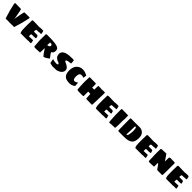

<svg xmlns="http://www.w3.org/2000/svg" viewBox="922 -3382 6178 6178"><g transform="rotate(45 4011.0 -293.5)"><path d="M216 1Q210 -1 205 -1H196Q188 -6 188 -11L108 -281Q82 -379 58 -493Q58 -497 57 -501.5Q56 -506 55 -511Q51 -533 51 -544Q51 -556 53 -561Q56 -571 66 -571H86Q98 -570 119 -570H149L163 -569H224Q225 -568 227.5 -566.5Q230 -565 233 -565Q233 -565 234 -565.5Q235 -566 236 -568L244 -569H248Q258 -568 276 -568Q293 -565 328 -565Q335 -554 345 -503L354 -455L360 -424L365 -400L368 -384Q376 -336 383 -301Q388 -268 398 -218L400 -203V-198Q400 -193 401 -189Q401 -191 402 -192Q403 -193 403 -195Q403 -201 404 -203L406 -218Q412 -247 420 -301L426 -337Q429 -350 431 -362Q433 -374 435 -384Q436 -393 437 -396Q438 -399 438 -400Q442 -425 449 -455L454 -479Q459 -511 468 -543Q471 -556 476 -565Q496 -565 518 -568H534L541 -569H543L544 -568Q545 -565 546 -565Q553 -565 553 -566Q553 -567 553.5 -567.5Q554 -568 554 -569H609H616L654 -570Q668 -570 676 -571H695H706Q723 -571 723 -538L718 -511Q714 -495 714 -493Q685 -356 664 -281L584 -11Q584 -9 581.5 -6Q579 -3 576 -1H568Q564 -1 558 1Q554 3 548 3Q533 3 525 1Q511 -1 501 -1Q499 1 490 1Q476 3 434 3H403H378H365H356Q353 2 334 0H313L303 -1Q290 -1 266 1Q254 3 231 3Q221 3 216 1Z M866 -8Q859 -17 856 -30Q853 -35 851 -43Q842 -61 838 -93Q834 -139 834 -166Q833 -178 833 -199V-223Q833 -253 832 -270Q831 -288 831 -341Q831 -483 837 -560Q837 -572 871 -578H901H926Q983 -578 1011 -576Q1053 -573 1096 -573Q1106 -573 1111 -574H1126L1131 -570Q1164 -577 1199 -579Q1234 -581 1284 -581Q1286 -581 1289 -578H1321Q1329 -578 1333.5 -569Q1338 -560 1341 -543Q1345 -530 1347 -511Q1351 -486 1354 -478Q1354 -450 1344 -450Q1343 -450 1341 -453L1337 -454Q1332 -455 1326 -453Q1320 -450 1313 -450Q1307 -450 1303 -453Q1301 -454 1294 -454Q1285 -454 1273 -451Q1269 -450 1257.5 -448Q1246 -446 1231 -446Q1188 -446 1169 -444Q1158 -443 1148 -438V-440Q1144 -440 1141 -430Q1134 -413 1132 -383Q1131 -374 1131 -363Q1131 -352 1134.5 -348Q1138 -344 1146 -344Q1152 -344 1156 -348Q1158 -348 1161 -347Q1164 -346 1166 -344H1251Q1252 -346 1254 -347Q1256 -348 1258 -348Q1268 -348 1273 -345Q1279 -342 1297 -339Q1307 -339 1311 -333Q1316 -326 1316 -320L1337 -254Q1340 -238 1307 -233Q1288 -229 1234 -229H1191H1161Q1147 -229 1140 -227.5Q1133 -226 1131 -220Q1127 -215 1127 -204V-200Q1127 -195 1128 -193L1127 -171Q1126 -164 1126 -150V-140V-131V-125Q1171 -125 1218 -128Q1264 -131 1309 -131Q1312 -131 1314 -126.5Q1316 -122 1316 -116Q1318 -110 1318 -103Q1320 -88 1324 -75L1331 -46V-26V-23V-15L1323 -8H1316H1313Q1302 -8 1299 -9Q1296 -11 1292 -11Q1290 -10 1286 -8Q1282 -6 1279 -4V-9L1267 -8H1252Q1248 -8 1246 -10L1238 -11Q1201 -11 1186 -4H869Q867 -4 866 -8Z M1851 -76Q1829 -105 1783 -179L1766 -206Q1765 -207 1764.5 -207.5Q1764 -208 1764 -208H1759L1755 -206Q1754 -193 1754 -136Q1754 -99 1750 -49L1749 -19Q1745 -8 1744 -8H1737H1734Q1624 0 1574 0H1559H1540Q1529 0 1524 -1H1517L1486 -11L1484 -18Q1482 -18 1481.5 -22Q1481 -26 1481 -28Q1478 -70 1476 -89Q1472 -143 1471 -168Q1469 -192 1469 -199L1464 -254L1463 -284Q1462 -293 1462 -309V-318Q1464 -323 1464 -334V-351Q1465 -355 1465 -360L1464 -368V-378Q1464 -385 1462 -389V-395L1463 -420Q1464 -427 1464 -441Q1466 -471 1466 -498V-508Q1465 -511 1465 -521V-535V-545Q1462 -548 1462 -551Q1462 -565 1487 -571Q1500 -575 1524 -575Q1758 -575 1874 -559Q1988 -543 2034 -504Q2054 -485 2062.5 -459.5Q2071 -434 2071 -399Q2071 -343 2039 -305Q2018 -284 1990 -270Q1996 -255 2025 -210Q2031 -203 2036.5 -195Q2042 -187 2050 -178Q2069 -152 2094 -121Q2095 -117 2102 -104Q2107 -102 2107.5 -99.5Q2108 -97 2106 -93Q2098 -81 2059 -58Q2054 -53 2047 -48Q2027 -32 1992 -15Q1960 2 1937 9Q1928 14 1926 11Q1882 -32 1851 -76ZM1779 -346Q1800 -352 1809 -358Q1824 -367 1835 -378Q1846 -391 1846 -408Q1846 -436 1829 -453Q1814 -465 1792 -465H1749Q1749 -452 1747 -424L1746 -403Q1744 -383 1744 -341Q1757 -341 1779 -346Z M2330 20 2307 16Q2274 11 2252 4Q2240 3 2231 -3Q2223 -6 2221 -11L2199 -135V-140Q2199 -147 2200.5 -150.5Q2202 -154 2207 -155Q2272 -130 2335 -130Q2355 -130 2366 -129Q2404 -129 2421 -139Q2430 -145 2430 -156Q2430 -172 2420 -182.5Q2410 -193 2391 -201L2359 -213Q2345 -216 2327 -224Q2327 -225 2326 -225.5Q2325 -226 2324 -228Q2320 -229 2307 -238L2301 -241Q2303 -241 2303 -242Q2303 -243 2300 -244Q2297 -246 2288.5 -250.5Q2280 -255 2274 -261Q2265 -266 2265 -273V-278Q2240 -278 2222 -330Q2207 -383 2207 -405Q2207 -498 2287 -548Q2352 -589 2466 -603Q2540 -611 2650 -611Q2664 -606 2672 -605Q2690 -604 2696 -593Q2699 -588 2701 -573Q2704 -557 2707 -480Q2709 -478 2709 -474Q2709 -466 2687 -461Q2663 -458 2656 -458L2633 -455Q2594 -450 2582 -448Q2541 -441 2525 -423Q2515 -411 2515 -398Q2515 -391 2517 -387Q2519 -383 2527 -378Q2536 -373 2579 -353Q2625 -333 2671 -301Q2710 -274 2727 -229Q2736 -210 2736 -179Q2736 -151 2729 -131Q2703 -65 2631 -23Q2597 -3 2560 8.5Q2523 20 2489 20L2342 23Z M2984 8Q2908 -13 2866 -73Q2819 -140 2819 -268Q2819 -346 2840 -408.5Q2861 -471 2901 -514Q2941 -556 2994 -578Q3047 -600 3109 -600Q3213 -600 3325 -535L3312 -423L3289 -428Q3285 -429 3258 -435Q3231 -441 3209 -441Q3162 -441 3139 -409Q3109 -369 3109 -280Q3109 -207 3130 -170Q3150 -139 3184 -139Q3208 -139 3240 -155Q3271 -170 3300 -190L3310 -48Q3275 -15 3224 4Q3178 24 3129 24Q3041 24 2984 8Z M3454 -8Q3450 -8 3448 -12.5Q3446 -17 3445 -19Q3444 -24 3444 -31Q3438 -132 3433 -188Q3428 -254 3428 -353V-378L3429 -416L3431 -461L3432 -486Q3433 -493 3433 -508V-546Q3433 -565 3434 -571Q3434 -574 3438 -574Q3447 -574 3454 -578Q3457 -578 3463.5 -578.5Q3470 -579 3475 -578H3508H3561H3590H3646Q3664 -578 3673 -577L3703 -576Q3714 -576 3719.5 -574.5Q3725 -573 3728 -568Q3731 -565 3732 -556Q3733 -547 3733 -536V-528V-514Q3733 -504 3734 -500V-490V-483Q3735 -479 3735 -473L3734 -443Q3733 -433 3733 -414Q3733 -403 3735 -399Q3738 -394 3744 -394Q3746 -394 3754 -396Q3757 -396 3762 -397Q3767 -398 3773 -398H3783Q3788 -396 3801 -396Q3806 -396 3810.5 -397Q3815 -398 3819 -398Q3828 -398 3828 -400V-441V-456Q3828 -471 3829 -480V-508Q3830 -518 3830 -536Q3830 -553 3831 -559V-574H3834H3839Q3845 -574 3845 -578H3893Q3923 -578 3938 -576Q3964 -574 3980 -574L4043 -576Q4058 -578 4080 -578H4106Q4126 -578 4133 -574Q4140 -570 4140 -554V-475Q4140 -455 4139 -443L4138 -419Q4138 -403 4136 -371L4135 -354L4136 -338L4126 -21Q4126 -18 4120 -8Q4114 0 4108 0H4038Q3999 0 3961 -3Q3936 -4 3886 -4H3869Q3855 -4 3850 -14Q3846 -27 3845 -48L3835 -213H3825Q3801 -213 3790 -214Q3780 -216 3780 -216H3739Q3735 -216 3734 -213Q3733 -210 3733 -206.5Q3733 -203 3733 -201V-35V-16Q3733 -13 3732 -10.5Q3731 -8 3731 -6Q3730 -3 3726 -3Q3725 -3 3723 -2Q3721 -1 3718 0Q3681 0 3648 3H3578Q3536 3 3507.5 1Q3479 -1 3454 -8Z M4291 -8Q4284 -17 4281 -30Q4278 -35 4276 -43Q4267 -61 4263 -93Q4259 -139 4259 -166Q4258 -178 4258 -199V-223Q4258 -253 4257 -270Q4256 -288 4256 -341Q4256 -483 4262 -560Q4262 -572 4296 -578H4326H4351Q4408 -578 4436 -576Q4478 -573 4521 -573Q4531 -573 4536 -574H4551L4556 -570Q4589 -577 4624 -579Q4659 -581 4709 -581Q4711 -581 4714 -578H4746Q4754 -578 4758.5 -569Q4763 -560 4766 -543Q4770 -530 4772 -511Q4776 -486 4779 -478Q4779 -450 4769 -450Q4768 -450 4766 -453L4762 -454Q4757 -455 4751 -453Q4745 -450 4738 -450Q4732 -450 4728 -453Q4726 -454 4719 -454Q4710 -454 4698 -451Q4694 -450 4682.5 -448Q4671 -446 4656 -446Q4613 -446 4594 -444Q4583 -443 4573 -438V-440Q4569 -440 4566 -430Q4559 -413 4557 -383Q4556 -374 4556 -363Q4556 -352 4559.5 -348Q4563 -344 4571 -344Q4577 -344 4581 -348Q4583 -348 4586 -347Q4589 -346 4591 -344H4676Q4677 -346 4679 -347Q4681 -348 4683 -348Q4693 -348 4698 -345Q4704 -342 4722 -339Q4732 -339 4736 -333Q4741 -326 4741 -320L4762 -254Q4765 -238 4732 -233Q4713 -229 4659 -229H4616H4586Q4572 -229 4565 -227.5Q4558 -226 4556 -220Q4552 -215 4552 -204V-200Q4552 -195 4553 -193L4552 -171Q4551 -164 4551 -150V-140V-131V-125Q4596 -125 4643 -128Q4689 -131 4734 -131Q4737 -131 4739 -126.5Q4741 -122 4741 -116Q4743 -110 4743 -103Q4745 -88 4749 -75L4756 -46V-26V-23V-15L4748 -8H4741H4738Q4727 -8 4724 -9Q4721 -11 4717 -11Q4715 -10 4711 -8Q4707 -6 4704 -4V-9L4692 -8H4677Q4673 -8 4671 -10L4663 -11Q4626 -11 4611 -4H4294Q4292 -4 4291 -8Z M4904 -23Q4901 -38 4901 -50Q4901 -66 4900 -70Q4899 -99 4895 -162L4892 -200Q4886 -288 4886 -330V-573Q4886 -581 4904 -585Q4914 -588 4932 -588Q4944 -588 4958 -586.5Q4972 -585 4979 -585Q4994 -583 5026 -583L5030 -586H5074Q5077 -583 5081 -583H5085Q5086 -584 5090 -584Q5092 -585 5096 -585Q5097 -586 5098 -586Q5099 -586 5099 -586Q5102 -586 5106 -584.5Q5110 -583 5112 -583H5186L5189 -411Q5189 -410 5187.5 -404.5Q5186 -399 5185 -390Q5182 -354 5182 -333V-138L5179 -100Q5176 -75 5177 -59Q5177 -38 5175.5 -25.5Q5174 -13 5169 -6Q5163 1 5150 1L5149 0L5146 -1Q5144 -1 5144 0H5139Q5133 2 5132 3Q5127 3 5109 0L5095 -1Q5090 -1 5089 3H5014H5000L4974 8L4950 11L4927 13Q4909 13 4904 -23Z M5327 -1Q5313 -1 5308 -19Q5305 -29 5305 -54Q5305 -99 5303 -133Q5303 -164 5301 -246L5300 -366V-555Q5300 -562 5307.5 -570Q5315 -578 5322 -578L5380 -577Q5394 -576 5421 -576Q5450 -575 5493 -575Q5557 -575 5593 -576Q5628 -578 5710 -578Q5766 -578 5813 -558Q5872 -533 5907 -480Q5947 -418 5947 -319Q5947 -230 5927.5 -170Q5908 -110 5865 -73Q5821 -35 5749.5 -17.5Q5678 0 5571 0H5458Q5420 -1 5327 -1ZM5607 -115Q5614 -117 5617 -120Q5632 -135 5645 -209Q5656 -278 5656 -338V-354Q5656 -389 5651 -421Q5647 -460 5635 -485Q5628 -496 5617 -496Q5608 -496 5595 -491L5588 -488Q5588 -465 5586 -385L5585 -323Q5585 -303 5584 -292L5583 -261L5578 -113Q5600 -113 5607 -115Z M6086 -8Q6079 -17 6076 -30Q6073 -35 6071 -43Q6062 -61 6058 -93Q6054 -139 6054 -166Q6053 -178 6053 -199V-223Q6053 -253 6052 -270Q6051 -288 6051 -341Q6051 -483 6057 -560Q6057 -572 6091 -578H6121H6146Q6203 -578 6231 -576Q6273 -573 6316 -573Q6326 -573 6331 -574H6346L6351 -570Q6384 -577 6419 -579Q6454 -581 6504 -581Q6506 -581 6509 -578H6541Q6549 -578 6553.5 -569Q6558 -560 6561 -543Q6565 -530 6567 -511Q6571 -486 6574 -478Q6574 -450 6564 -450Q6563 -450 6561 -453L6557 -454Q6552 -455 6546 -453Q6540 -450 6533 -450Q6527 -450 6523 -453Q6521 -454 6514 -454Q6505 -454 6493 -451Q6489 -450 6477.5 -448Q6466 -446 6451 -446Q6408 -446 6389 -444Q6378 -443 6368 -438V-440Q6364 -440 6361 -430Q6354 -413 6352 -383Q6351 -374 6351 -363Q6351 -352 6354.5 -348Q6358 -344 6366 -344Q6372 -344 6376 -348Q6378 -348 6381 -347Q6384 -346 6386 -344H6471Q6472 -346 6474 -347Q6476 -348 6478 -348Q6488 -348 6493 -345Q6499 -342 6517 -339Q6527 -339 6531 -333Q6536 -326 6536 -320L6557 -254Q6560 -238 6527 -233Q6508 -229 6454 -229H6411H6381Q6367 -229 6360 -227.5Q6353 -226 6351 -220Q6347 -215 6347 -204V-200Q6347 -195 6348 -193L6347 -171Q6346 -164 6346 -150V-140V-131V-125Q6391 -125 6438 -128Q6484 -131 6529 -131Q6532 -131 6534 -126.5Q6536 -122 6536 -116Q6538 -110 6538 -103Q6540 -88 6544 -75L6551 -46V-26V-23V-15L6543 -8H6536H6533Q6522 -8 6519 -9Q6516 -11 6512 -11Q6510 -10 6506 -8Q6502 -6 6499 -4V-9L6487 -8H6472Q6468 -8 6466 -10L6458 -11Q6421 -11 6406 -4H6089Q6087 -4 6086 -8Z M6775 3H6759H6744H6736L6697 -8L6695 -14Q6694 -14 6694 -24Q6694 -37 6693 -45L6692 -83Q6691 -95 6691 -121Q6691 -146 6690 -158V-188Q6684 -251 6684 -318V-326V-341Q6684 -353 6685 -358V-366V-373Q6684 -376 6684 -383V-394V-400V-410V-426Q6684 -438 6685 -443V-453L6686 -458V-471Q6687 -481 6687 -498Q6687 -511 6686 -521L6685 -544L6684 -548Q6681 -550 6684 -551Q6688 -567 6709 -574Q6719 -578 6742 -578Q6759 -578 6831 -581Q6867 -583 6876 -583Q6891 -584 6912 -584Q6922 -583 6926 -580.5Q6930 -578 6933.5 -572Q6937 -566 6939 -563L6959 -534Q6958 -535 6984 -498Q7008 -459 7042 -410Q7047 -402 7054 -392Q7061 -382 7069 -369V-404Q7070 -418 7070 -444Q7070 -478 7072 -520Q7072 -528 7073 -534.5Q7074 -541 7074 -545Q7074 -555 7075 -555Q7079 -561 7089 -568Q7101 -576 7114 -575H7164H7174Q7189 -575 7199 -574H7229Q7239 -573 7259 -573H7281H7291Q7311 -573 7321 -566Q7327 -562 7329 -555.5Q7331 -549 7331 -536Q7331 -523 7330 -514Q7329 -504 7329 -490V-483Q7330 -480 7330 -474V-448L7329 -333V-220V-193Q7329 -85 7327 -56L7324 -23Q7319 0 7310 1Q7308 1 7304.5 2Q7301 3 7297 3Q7261 3 7244 1H7192H7140H7127Q7124 2 7119 2Q7107 2 7094 -3Q7086 -5 7077 -14L6989 -138Q6984 -145 6970 -161L6957 -173Q6952 -178 6949 -178Q6946 -178 6944 -175.5Q6942 -173 6942 -171V-154Q6941 -146 6941 -129V-100Q6940 -89 6940 -70V-46V-31Q6939 -29 6939 -25Q6939 -24 6936 -9Q6934 -5 6933 -4Q6932 -3 6926 -3Q6924 -4 6922.5 -4Q6921 -4 6920 -4Q6841 3 6789 3Z M7482 -8Q7475 -17 7472 -30Q7469 -35 7467 -43Q7458 -61 7454 -93Q7450 -139 7450 -166Q7449 -178 7449 -199V-223Q7449 -253 7448 -270Q7447 -288 7447 -341Q7447 -483 7453 -560Q7453 -572 7487 -578H7517H7542Q7599 -578 7627 -576Q7669 -573 7712 -573Q7722 -573 7727 -574H7742L7747 -570Q7780 -577 7815 -579Q7850 -581 7900 -581Q7902 -581 7905 -578H7937Q7945 -578 7949.5 -569Q7954 -560 7957 -543Q7961 -530 7963 -511Q7967 -486 7970 -478Q7970 -450 7960 -450Q7959 -450 7957 -453L7953 -454Q7948 -455 7942 -453Q7936 -450 7929 -450Q7923 -450 7919 -453Q7917 -454 7910 -454Q7901 -454 7889 -451Q7885 -450 7873.5 -448Q7862 -446 7847 -446Q7804 -446 7785 -444Q7774 -443 7764 -438V-440Q7760 -440 7757 -430Q7750 -413 7748 -383Q7747 -374 7747 -363Q7747 -352 7750.5 -348Q7754 -344 7762 -344Q7768 -344 7772 -348Q7774 -348 7777 -347Q7780 -346 7782 -344H7867Q7868 -346 7870 -347Q7872 -348 7874 -348Q7884 -348 7889 -345Q7895 -342 7913 -339Q7923 -339 7927 -333Q7932 -326 7932 -320L7953 -254Q7956 -238 7923 -233Q7904 -229 7850 -229H7807H7777Q7763 -229 7756 -227.5Q7749 -226 7747 -220Q7743 -215 7743 -204V-200Q7743 -195 7744 -193L7743 -171Q7742 -164 7742 -150V-140V-131V-125Q7787 -125 7834 -128Q7880 -131 7925 -131Q7928 -131 7930 -126.5Q7932 -122 7932 -116Q7934 -110 7934 -103Q7936 -88 7940 -75L7947 -46V-26V-23V-15L7939 -8H7932H7929Q7918 -8 7915 -9Q7912 -11 7908 -11Q7906 -10 7902 -8Q7898 -6 7895 -4V-9L7883 -8H7868Q7864 -8 7862 -10L7854 -11Q7817 -11 7802 -4H7485Q7483 -4 7482 -8Z"/></g></svg>

Font: Sigmar One
Style: Regular
Weight: 400
Designer: Vernon Adams
Foundry: Vernon Adams
Version: Version 2.000